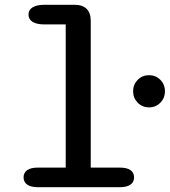

<svg xmlns="http://www.w3.org/2000/svg" viewBox="-20 -782 709 802"><path d="M602.5 -333.5Q574.5 -333.5 555.2 -353Q536 -372.5 536 -401Q536 -429 555.2 -448.5Q574.5 -468 602.5 -468Q630.5 -468 649.8 -448.5Q669 -429 669 -401Q669 -372.5 649.8 -353Q630.5 -333.5 602.5 -333.5ZM139.5 0Q109 0 93.8 -10.8Q78.5 -21.5 78.5 -41Q78.5 -61 93.8 -71.5Q109 -82 139.5 -82H254.5V-680H165.5Q133 -680 116 -690.8Q99 -701.5 99 -721Q99 -740.5 116 -751.2Q133 -762 165.5 -762H292Q324.5 -762 341.8 -745Q359 -728 359 -695.5V-82H479Q510 -82 525 -71.5Q540 -61 540 -41Q540 -21.5 525 -10.8Q510 0 479 0Z"/></svg>

Font: Sono ExtraLight Monospace Medium
Style: Regular
Weight: 500
Version: Version 2.112